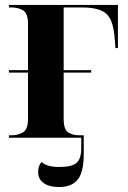

<svg xmlns="http://www.w3.org/2000/svg" viewBox="-20 -556 517 775"><path d="M16 0V-10H27Q53 -10 73 -22Q93 -34 93 -76V-263H16V-273H93V-460Q93 -503 72.5 -514.5Q52 -526 27 -526H16V-536H456V-362H446L444 -388Q441 -442 428.5 -472Q416 -502 387.5 -514Q359 -526 310 -526H237V-273H348V-263H237V-76Q237 -33 255.5 -21.5Q274 -10 297 -10H318V0V67Q318 138 294 168.5Q270 199 218 199Q180 199 157 183.5Q134 168 134 138Q134 112 148 98Q169 118 220 118Q271 118 289.5 101Q308 84 308 43V0Z"/></svg>

Font: Noto Serif Display SemiCondensed
Style: Bold
Weight: 700
Width: 4
Designer: Monotype Design Team
Foundry: Monotype Imaging Inc.
Version: Version 2.009